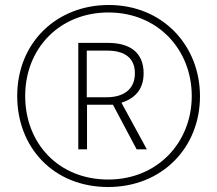

<svg xmlns="http://www.w3.org/2000/svg" viewBox="-20 -742 871 770"><path d="M414 8C628 8 782 -148 782 -356C782 -559 633 -722 416 -722C209 -722 49 -573 49 -357C49 -151 194 8 414 8ZM414 -22C214 -22 81 -168 81 -357C81 -549 220 -692 415 -692C613 -692 749 -543 749 -357C749 -171 612 -22 414 -22ZM294 -143H329V-322H433L528 -143H569L467 -330C517 -346 556 -380 556 -448C556 -533 499 -570 413 -570H294ZM408 -352H328V-539H410C477 -539 521 -512 521 -448C521 -381 472 -352 408 -352Z"/></svg>

Font: Noto Sans Malayalam Condensed ExtraLight
Style: Regular
Weight: 200
Width: 3
Designer: Jelle Bosma - Monotype Design Team
Foundry: Monotype Imaging Inc.
Version: Version 2.104